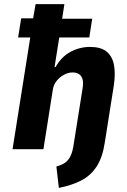

<svg xmlns="http://www.w3.org/2000/svg" viewBox="-20 -725 617 933"><path d="M266 188 254 84Q280 77 296.5 65.5Q313 54 323.5 31.5Q334 9 339 -30L381 -293Q386 -324 381 -340.5Q376 -357 363.5 -365Q351 -373 333 -373Q312 -373 291.5 -362Q271 -351 256 -333Q241 -315 237 -291L191 0H41L127 -543H68L83 -636H141L153 -705H293L282 -634H428L414 -543H268L245 -399H250Q278 -449 322.5 -473Q367 -497 418 -497Q469 -497 497 -475Q525 -453 533.5 -411Q542 -369 533 -309L489 -31Q478 41 449 85Q420 129 374 152.5Q328 176 266 188Z"/></svg>

Font: Nunito Sans 7pt Condensed ExtraBold
Style: Italic
Weight: 800
Width: 3
Italic angle: -9°
Designer: Vernon Adams
Foundry: Vernon Adams
Version: Version 3.101;gftools[0.9.27]